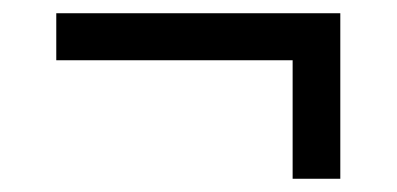

<svg xmlns="http://www.w3.org/2000/svg" viewBox="-20 -413 599 290"><path d="M422 -143V-322H65V-393H494V-143Z"/></svg>

Font: NotoSerif-Bold
Style: Regular
Weight: 700
Designer: Monotype Design Team
Foundry: Monotype Imaging Inc.
Version: Version 2.007; ttfautohint (v1.8) -l 8 -r 50 -G 200 -x 14 -D